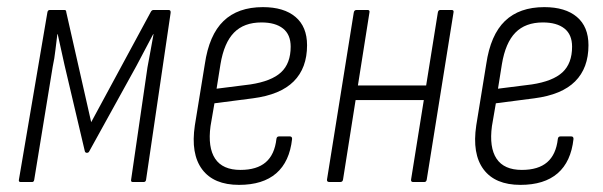

<svg xmlns="http://www.w3.org/2000/svg" viewBox="-20 -511 1693 539"><path d="M38 0Q32 0 33 -6L113 -476Q114 -483 120 -483H161Q166 -483 166 -477L236 -168L403 -477Q406 -483 411 -483H453Q460 -483 459 -475L390 -6Q389 0 383 0H353Q347 0 348 -6L394 -322Q398 -345 402.5 -368Q407 -391 411 -415H410Q398 -393 386.5 -370.5Q375 -348 363 -326L231 -87Q229 -82 224 -82Q219 -82 218 -87L161 -329Q156 -350 151.5 -372Q147 -394 142 -415H141Q138 -393 135.5 -370Q133 -347 128 -324L76 -6Q75 0 70 0Z M651 8Q580 8 547.5 -35.5Q515 -79 527 -159L555 -331Q567 -413 607.5 -452Q648 -491 718 -491Q777 -491 809.5 -463.5Q842 -436 842 -384Q842 -320 804.5 -282.5Q767 -245 690 -235L582 -221L571 -157Q563 -97 584 -65.5Q605 -34 655 -34Q701 -34 726 -55.5Q751 -77 756 -121Q757 -128 763 -128H794Q800 -128 800 -121Q793 -57 755.5 -24.5Q718 8 651 8ZM588 -262 683 -274Q742 -283 769 -308Q796 -333 796 -380Q796 -414 774.5 -431Q753 -448 714 -448Q665 -448 637 -419.5Q609 -391 599 -331Z M1140 0Q1133 0 1134 -7L1209 -475Q1210 -483 1216 -483H1248Q1255 -483 1253 -475L1178 -7Q1177 0 1171 0ZM905 0Q897 0 898 -7L973 -475Q974 -483 981 -483H1012Q1019 -483 1017 -475L943 -7Q942 0 935 0ZM972 -230 977 -271H1185L1178 -230Z M1441 8Q1370 8 1337.5 -35.5Q1305 -79 1317 -159L1345 -331Q1357 -413 1397.5 -452Q1438 -491 1508 -491Q1567 -491 1599.5 -463.5Q1632 -436 1632 -384Q1632 -320 1594.5 -282.5Q1557 -245 1480 -235L1372 -221L1361 -157Q1353 -97 1374 -65.5Q1395 -34 1445 -34Q1491 -34 1516 -55.5Q1541 -77 1546 -121Q1547 -128 1553 -128H1584Q1590 -128 1590 -121Q1583 -57 1545.5 -24.5Q1508 8 1441 8ZM1378 -262 1473 -274Q1532 -283 1559 -308Q1586 -333 1586 -380Q1586 -414 1564.5 -431Q1543 -448 1504 -448Q1455 -448 1427 -419.5Q1399 -391 1389 -331Z"/></svg>

Font: Sofia Sans Condensed Light
Style: Italic
Weight: 300
Italic angle: -9°
Version: Version 4.100